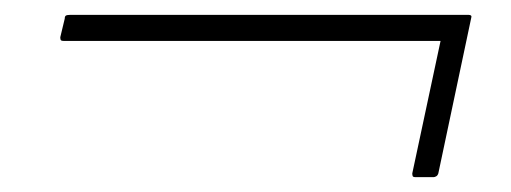

<svg xmlns="http://www.w3.org/2000/svg" viewBox="-20 -340 686 258"><path d="M538 -102Q535 -102 534.5 -103.5Q534 -105 534 -107L572 -285H66Q62 -285 61.5 -286.5Q61 -288 61 -290L67 -315Q67 -318 68.5 -319Q70 -320 74 -320H610Q612 -320 613 -319Q614 -318 613 -315L569 -107Q568 -104 566 -103Q564 -102 563 -102Z"/></svg>

Font: Glory Thin ExtraLight
Style: Italic
Weight: 250
Italic angle: -12°
Version: Version 1.011